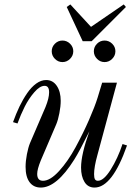

<svg xmlns="http://www.w3.org/2000/svg" viewBox="-20 -825 610 857"><path d="M526.9 -182.1 546.9 -175.8Q481 12.2 401.9 12.2Q372.6 12.2 357.2 -12.7Q341.8 -37.6 341.8 -77.1Q341.8 -135.3 378.9 -238.8Q335.4 -150.9 311.5 -112.8Q232.9 12.2 162.1 12.2Q129.9 12.2 112.1 -11.7Q94.2 -35.6 94.2 -80.1Q94.2 -106 100.1 -136.5Q106 -167 113.8 -186L183.1 -347.2Q199.2 -386.7 199.2 -413.1Q199.2 -441.9 179.2 -441.9Q157.7 -441.9 133.1 -413.3Q108.4 -384.8 90.3 -348.9Q72.3 -313 58.1 -273.9L38.1 -279.8Q51.8 -317.9 67.1 -349.9Q82.5 -381.8 101.3 -409.2Q120.1 -436.5 141.8 -452.1Q163.6 -467.8 186 -467.8Q215.8 -467.8 233.4 -441.9Q251 -416 251 -375Q251 -350.6 245.1 -320.1Q239.3 -289.6 231 -270L162.1 -108.9Q146 -69.3 146 -48.8Q146 -18.1 171.9 -18.1Q204.1 -18.1 243.9 -61.8Q283.7 -105.5 317.6 -168.2Q351.6 -231 377.4 -290Q403.3 -349.1 416 -390.1L436 -456.1H502L415 -133.8Q399.9 -79.6 399.9 -47.9Q399.9 -31.7 403.8 -24.9Q407.7 -18.1 417 -18.1Q442.9 -18.1 474.1 -67.9Q505.4 -117.7 526.9 -182.1ZM413.1 -629.9Q427.2 -644 446.8 -644Q466.3 -644 480.7 -629.9Q495.1 -615.7 495.1 -596.2Q495.1 -576.7 480.7 -562.3Q466.3 -547.9 446.8 -547.9Q427.2 -547.9 413.1 -562.3Q398.9 -576.7 398.9 -596.2Q398.9 -615.7 413.1 -629.9ZM225.1 -629.9Q239.3 -644 258.8 -644Q278.3 -644 292.7 -629.9Q307.1 -615.7 307.1 -596.2Q307.1 -576.7 292.7 -562.3Q278.3 -547.9 258.8 -547.9Q239.3 -547.9 225.1 -562.3Q210.9 -576.7 210.9 -596.2Q210.9 -615.7 225.1 -629.9ZM349.1 -641.1 277.8 -793.9 293.9 -805.2 386.2 -705.1 532.2 -805.2 542 -793.9 389.2 -641.1Z"/></svg>

Font: Flanker Steampunk
Style: Italic
Weight: 400
Italic angle: -12°
Designer: Alexey Kryukov, Leonardo Di Lena
Foundry: Alexey Kryukov, Leonardo Di Lena
Version: 1.210